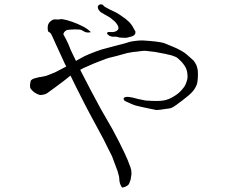

<svg xmlns="http://www.w3.org/2000/svg" viewBox="-20 -771 1040 869"><path d="M267 -615 278 -595Q292 -568 300 -545Q312 -519 324 -495Q327 -497 330 -499Q363 -517 363 -517Q377 -524 414 -538Q415 -539 440 -547Q461 -553 470 -555Q477 -557 500 -563Q515 -567 533 -571.5Q551 -576 565 -581Q581 -585 594 -586Q608 -588 625 -588Q634 -588 654 -586Q668 -585 685 -583Q713 -579 719 -577Q724 -576 754 -563Q774 -555 778 -553Q804 -540 814 -533Q818 -531 837 -514Q854 -499 856 -497Q863 -488 869 -476Q872 -468 875 -454Q876 -446 876 -435Q876 -421 875 -413Q873 -393 871 -389Q863 -369 851 -356Q838 -341 806 -317Q773 -291 757 -283Q751 -280 730 -278Q700 -273 688 -273Q685 -273 658 -279Q606 -290 592 -294Q582 -297 563 -306Q546 -313 544 -315Q536 -324 542 -329Q548 -334 565 -332Q576 -331 605 -323Q636 -316 639 -316Q696 -312 719 -316Q745 -320 772 -338Q795 -352 813 -377Q822 -389 828 -414Q830 -421 828 -438Q827 -450 823 -459Q821 -466 813 -477Q807 -486 800 -493Q786 -507 780 -511Q775 -514 758 -520Q744 -524 729 -527Q694 -533 681 -536Q642 -541 638 -541Q631 -542 605 -538Q580 -536 556 -531Q554 -530 509 -518Q463 -507 460 -505Q405 -485 358 -463Q351 -460 343 -455Q352 -437 360 -422Q389 -365 435 -280Q485 -194 489 -186Q522 -125 543 -80Q559 -47 571 -12Q575 -2 575 13Q575 22 572 36Q573 39 565 59Q560 72 535 78Q531 78 526 67Q524 63 521 51Q520 38 519 29Q514 9 512 3Q511 -1 500 -29Q487 -63 487 -64Q486 -65 468 -101.5Q450 -138 449 -140Q427 -181 386 -257Q369 -288 324 -378Q312 -402 299 -429Q299 -428 298 -428Q292 -424 269 -405Q254 -394 233 -378Q194 -350 193 -349Q186 -344 173 -342Q164 -340 157 -342Q146 -346 137 -352Q128 -358 120 -368Q117 -371 116 -378Q115 -385 118 -401Q119 -407 122 -409Q126 -413 135 -416Q141 -418 158 -422Q158 -421 177 -425Q192 -428 195 -430Q219 -439 232 -445Q253 -456 280 -470Q278 -474 275 -479Q235 -566 230 -577Q224 -590 216.5 -607Q209 -624 203 -625Q197 -626 196 -639Q195 -652 198 -660Q201 -668 208 -674Q215 -680 220 -682Q225 -684 236 -683Q247 -682 253 -684Q259 -686 282 -680Q305 -674 333 -662Q361 -650 377 -638Q393 -626 390 -625Q387 -624 377 -624Q367 -624 358 -630Q349 -636 342 -637Q335 -638 322 -638Q309 -638 298 -637Q283 -636 279 -633Q267 -625 267 -615ZM467 -616Q462 -620 467 -625Q470 -627 481 -626Q492 -626 494 -626Q534 -635 502 -671Q496 -678 493 -679Q483 -687 480 -690Q478 -692 456 -704Q437 -715 436 -716Q431 -720 427 -726Q424 -729 423 -736V-737Q422 -742 424 -744Q425 -747 430 -750Q434 -752 440 -751Q445 -751 450 -744Q453 -740 477 -728Q510 -713 521 -705Q531 -698 548 -686Q558 -678 565 -671Q574 -661 577 -656L578 -655L593 -628V-627V-626Q593 -623 592 -618Q591 -615 586 -611Q580 -607 576 -606Q574 -605 557 -601Q550 -599 542 -600Q534 -600 521 -601L515 -603L505 -605Q502 -605 496 -605Q491 -604 484 -606Q479 -607 475 -609Q472 -611 470 -613Q467 -616 467 -616Z"/></svg>

Font: ToneOZ-Pinyin-Tsuipita-TC
Style: Regular
Weight: 400
Designer: ÂÆ£ÂøóÂáåJeffrey Xuan(jeffreyx@gmail.com, ToneOZ.com) ÈòøÂù§(cjkFonts)
Foundry: ToneOZ
Version: Version 0.24071